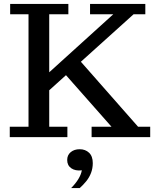

<svg xmlns="http://www.w3.org/2000/svg" viewBox="-20 -702 817 983"><path d="M210 -220 167 -273 560 -629H441V-682H724V-629H664ZM30 0V-53H126V-629H32V-682H330V-629H232V-53H325V0ZM449 0V-53H551L302 -335L379 -403L687 -53H749V0ZM344 261Q367 238 381 215Q395 192 399 170Q366 174 345 159.5Q324 145 324 117Q324 92 342 77Q360 62 388 62Q417 62 436 80Q455 98 455 133Q455 160 446 183.5Q437 207 421 226.5Q405 246 388 261Z"/></svg>

Font: Montagu Slab 24pt
Style: Regular
Weight: 400
Designer: Florian Karsten
Foundry: Florian Karsten
Version: Version 1.000